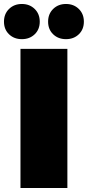

<svg xmlns="http://www.w3.org/2000/svg" viewBox="-46 -946 442 966"><path d="M-26 -837Q-26 -876 -0.5 -901Q25 -926 64 -926Q103 -926 128.5 -901Q154 -876 154 -837Q154 -798 128.5 -773.5Q103 -749 64 -749Q25 -749 -0.5 -773.5Q-26 -798 -26 -837ZM196 -837Q196 -876 221.5 -901Q247 -926 286 -926Q325 -926 350.5 -901Q376 -876 376 -837Q376 -798 350.5 -773.5Q325 -749 286 -749Q247 -749 221.5 -773.5Q196 -798 196 -837ZM57 -700H293V0H57Z"/></svg>

Font: Montserrat Alternates Black
Style: Regular
Weight: 900
Designer: Julieta Ulanovsky
Foundry: Julieta Ulanovsky
Version: Version 7.200